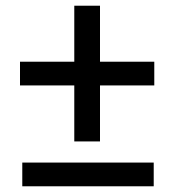

<svg xmlns="http://www.w3.org/2000/svg" viewBox="-20 -652 610 672"><path d="M240 -157V-632H330V-157ZM58 0V-83H518V0ZM50 -353V-436H520V-353Z"/></svg>

Font: 42dot Sans Light SemiBold
Style: Regular
Weight: 600
Version: Version 1.000